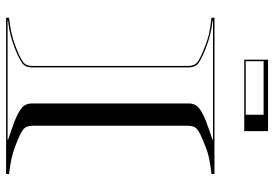

<svg xmlns="http://www.w3.org/2000/svg" viewBox="-158 -762 920 645"><g transform="rotate(90 302.5 -440.0)"><path d="M181 -800V-880H421V-800ZM186 -805H366V-865H186ZM40 -690V-700H565V-690Q534.5 -686.5 513 -682Q491.5 -677.5 467 -667.5Q429.5 -653 416.2 -643Q403 -633 403 -612.5V-87.5Q403 -67 416.2 -57Q429.5 -47 467 -32.5Q491.5 -23 513 -18.2Q534.5 -13.5 565 -10V0H40V-10Q70.5 -13.5 92 -18.2Q113.5 -23 138 -32.5Q175.5 -47 188.8 -57Q202 -67 202 -87.5V-612.5Q202 -633 188.8 -643Q175.5 -653 138 -667.5Q113.5 -677.5 92 -682Q70.5 -686.5 40 -690ZM50 -6.5V-5H450V-6.5Q430.5 -13.5 417 -18Q403.5 -22.5 389 -28Q359.5 -39.5 343.8 -52Q328 -64.5 328 -87.5V-612.5Q328 -636 343.8 -648.2Q359.5 -660.5 389 -672Q403.5 -677.5 417 -682.2Q430.5 -687 450 -693.5V-695H50V-693.5Q77 -690.5 98 -685.2Q119 -680 140.5 -671.5Q177.5 -657 192.2 -646.5Q207 -636 207 -612.5V-87.5Q207 -64.5 192.2 -53.8Q177.5 -43 140.5 -28.5Q119 -20 98 -14.8Q77 -9.5 50 -6.5Z"/></g></svg>

Font: Engraving Unshaded CC
Style: Bold
Weight: 700
Designer: indestructible type*
Foundry: Cowboy Collective
Version: Version 1.000